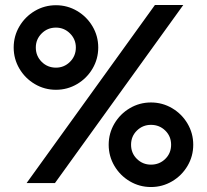

<svg xmlns="http://www.w3.org/2000/svg" viewBox="-20 -736 832 772"><path d="M717 -716 201 0H87L603 -716ZM205 -715Q251 -715 290 -692Q329 -669 352 -630Q375 -591 375 -545Q375 -499 352 -460Q329 -421 290 -398Q251 -375 205 -375Q159 -375 120 -398Q81 -421 58 -460Q35 -499 35 -545Q35 -591 58 -630Q81 -669 120 -692Q159 -715 205 -715ZM205 -464Q238 -464 261.5 -487.5Q285 -511 285 -545Q285 -578 261.5 -601.5Q238 -625 205 -625Q171 -625 147.5 -601.5Q124 -578 124 -545Q124 -511 147.5 -487.5Q171 -464 205 -464ZM587 -324Q633 -324 672 -301Q711 -278 734 -239Q757 -200 757 -154Q757 -108 734 -69Q711 -30 672 -7Q633 16 587 16Q541 16 502 -7Q463 -30 440 -69Q417 -108 417 -154Q417 -200 440 -239Q463 -278 502 -301Q541 -324 587 -324ZM587 -74Q621 -74 644.5 -97Q668 -120 668 -154Q668 -188 644.5 -211Q621 -234 587 -234Q554 -234 530.5 -211Q507 -188 507 -154Q507 -120 530.5 -97Q554 -74 587 -74Z"/></svg>

Font: MedMera Sans Semibold
Style: Regular
Weight: 600
Designer: Kasper Nordkvist
Foundry: UNCUT.wtf
Version: Version 1.300